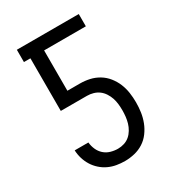

<svg xmlns="http://www.w3.org/2000/svg" viewBox="-180 -838 859 948"><g transform="rotate(-30 250.0 -363.5)"><path d="M253 8Q229 8 205.5 4Q182 0 160.5 -10Q139 -20 121 -36Q103 -52 90.5 -72Q78 -92 71 -115Q64 -138 63 -162H141Q143 -141 151.5 -121.5Q160 -102 175.5 -88Q191 -74 211.5 -68Q232 -62 253 -62Q271 -62 288.5 -67.5Q306 -73 319.5 -84.5Q333 -96 342.5 -112Q352 -128 357 -145Q362 -162 364 -180Q366 -198 366 -216Q366 -234 364 -252Q362 -270 356.5 -286.5Q351 -303 341 -318.5Q331 -334 317 -344.5Q303 -355 285.5 -360Q268 -365 250 -365H101V-665H64V-735H417V-665H179V-435H250Q278 -435 305 -429Q332 -423 356 -408.5Q380 -394 397.5 -372Q415 -350 425.5 -324.5Q436 -299 440 -271.5Q444 -244 444 -216Q444 -188 440 -160.5Q436 -133 426 -107Q416 -81 399 -58Q382 -35 358.5 -20Q335 -5 307.5 1.5Q280 8 253 8Z"/></g></svg>

Font: Huly
Style: Regular
Weight: 400
Designer: Belleve Invis
Foundry: Belleve Invis
Version: Version 33.2.5; ttfautohint (v1.8.4)